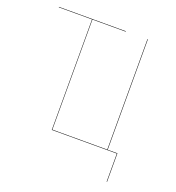

<svg xmlns="http://www.w3.org/2000/svg" viewBox="-120 -614 770 841"><g transform="rotate(20 264.5 -193.0)"><path d="M426.8 -2H472.2V130.9H470.2V0H167V-515.1H12.2V-517.1H324.2V-515.1H168.9V-2H424.8V-517.1H426.8Z"/></g></svg>

Font: Fira Sans Compressed Two
Style: Regular
Weight: 100
Width: 1
Designer: Carrois Corporate & Edenspiekermann AG
Foundry: Carrois Corporate GbR & Edenspiekermann AG
Version: Version 4.203;PS 004.203;hotconv 1.0.88;makeotf.lib2.5.64775